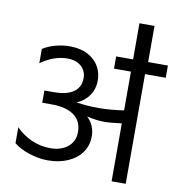

<svg xmlns="http://www.w3.org/2000/svg" viewBox="-90 -922 936 1005"><g transform="rotate(10 377.5 -420.0)"><path d="M40 -109V-194Q77 -156 124.5 -135.5Q172 -115 222 -115Q281 -115 316.5 -144.5Q352 -174 352 -223Q352 -281 310.5 -311.5Q269 -342 192 -342H141V-407H192Q260 -407 296 -432.5Q332 -458 332 -506Q332 -545 304.5 -569Q277 -593 232 -593Q160 -593 90 -543V-619Q120 -638 157.5 -648Q195 -658 232 -658Q311 -658 359 -616Q407 -574 407 -506Q407 -461 383 -426.5Q359 -392 318 -375Q375 -366 435 -366Q499 -366 570 -377V-583H480V-648H570V-840H650V-648H755V-583H645V0H570V-308Q511 -300 478 -300Q436 -300 385 -312Q427 -272 427 -213Q427 -166 401.5 -129Q376 -92 329 -71Q282 -50 222 -50Q173 -50 122.5 -66.5Q72 -83 40 -109Z"/></g></svg>

Font: Madhuban Light
Style: Regular
Weight: 300
Designer: jaikishan Patel
Foundry: MagicType
Version: Version 1.000